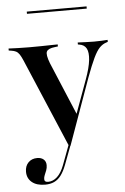

<svg xmlns="http://www.w3.org/2000/svg" viewBox="-54 -608 549 841"><g transform="rotate(-5 220.5 -188.0)"><path d="M229 33.1 62.9 -358.1Q55.6 -375 49.2 -384.7Q42.7 -394.4 34.3 -398.8Q25.8 -403.2 13.7 -404.8L2.4 -406.5V-415.3Q21 -414.5 44 -413.7Q66.9 -412.9 91.9 -412.9H91.1H96.8Q124.2 -412.9 147.2 -413.3Q170.2 -413.7 188.3 -414.1Q206.5 -414.5 218.5 -414.5V-405.6L205.6 -404Q175.8 -400.8 169 -387.9Q162.1 -375 177.4 -335.5L276.6 -99.2L269.4 -91.1L327.4 -250Q346 -300.8 349.6 -334.3Q353.2 -367.7 344 -385.1Q334.7 -402.4 312.1 -405.6L306.5 -406.5V-415.3Q326.6 -414.5 344.8 -413.7Q362.9 -412.9 378.2 -412.9Q396.8 -412.9 411.3 -413.7Q425.8 -414.5 437.9 -415.3V-406.5L430.6 -404Q415.3 -399.2 402 -385.9Q388.7 -372.6 374.2 -342.3Q359.7 -312.1 339.5 -257.3L235.5 33.1ZM110.5 192.7Q73.4 192.7 52.4 175.4Q31.5 158.1 31.5 129Q31.5 104 46.4 88.7Q61.3 73.4 85.5 73.4Q103.2 73.4 113.7 82.7Q124.2 91.9 124.2 108.1Q124.2 120.2 120.2 130.6Q116.1 141.1 112.1 150.4Q108.1 159.7 108.1 168.5Q108.1 181.5 124.2 181.5Q146 181.5 164.1 164.9Q182.3 148.4 195.2 114.5L232.3 15.3L240.3 18.5L204 114.5Q193.5 141.9 180.6 159.3Q167.7 176.6 150.4 184.7Q133.1 192.7 110.5 192.7ZM96 -559.7V-569.4H358.9V-559.7Z"/></g></svg>

Font: Playfair 144pt SemiCondensed SemiBold
Style: Regular
Weight: 600
Width: 4
Designer: Claus Eggers Sørensen
Foundry: Claus Eggers Sørensen
Version: Version 2.203